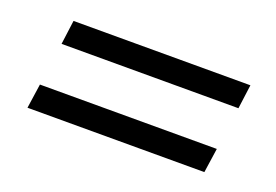

<svg xmlns="http://www.w3.org/2000/svg" viewBox="-51 -499 732 509"><g transform="rotate(20 315.0 -244.0)"><path d="M86 -373H585L576 -305H77ZM60 -184H559L549 -115H50Z"/></g></svg>

Font: Rosario
Style: Italic
Weight: 400
Italic angle: -8.05°
Designer: Hector Gatti
Foundry: Omnibus Type
Version: Version 1.201